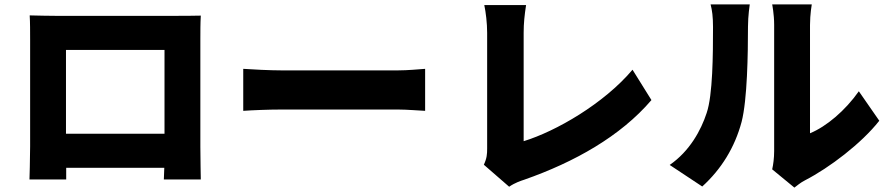

<svg xmlns="http://www.w3.org/2000/svg" viewBox="-20 -793 4040 873"><path d="M728 -566V-185H280V-566ZM891 -614C891 -648 891 -689 893 -722C853 -721 815 -721 788 -721H230C201 -721 156 -722 115 -723C117 -692 117 -646 117 -614V-128C117 -73 114 23 114 23H281V-30H727L725 23H893C893 23 891 -83 891 -126Z M1086 -289C1127 -292 1202 -295 1259 -295H1790C1831 -295 1887 -290 1913 -289V-480C1884 -478 1835 -473 1790 -473H1259C1210 -473 1126 -477 1086 -480Z M2295 56C2323 37 2349 29 2364 24C2592 -56 2801 -173 2942 -338L2856 -476C2726 -322 2508 -196 2361 -151V-644C2361 -688 2365 -724 2372 -770H2182C2189 -737 2195 -688 2195 -644V-118C2195 -93 2194 -74 2180 -44Z M3173 55C3260 -24 3321 -123 3352 -239C3378 -340 3381 -549 3381 -672C3381 -720 3389 -773 3389 -773H3211C3218 -746 3222 -717 3222 -670C3222 -545 3221 -361 3193 -279C3167 -200 3116 -106 3025 -43ZM3592 60C3606 50 3617 39 3640 27C3751 -30 3897 -141 3978 -244L3885 -378C3823 -290 3738 -218 3663 -187V-679C3663 -728 3671 -773 3671 -773H3491C3491 -773 3500 -729 3500 -680V-106C3500 -75 3496 -44 3491 -23Z"/></svg>

Font: Noto Sans CJK JP Black
Style: Regular
Weight: 900
Designer: Ryoko NISHIZUKA (kana & ideographs); Paul D. Hunt (Latin, Greek & Cyrillic); Wenlong ZHANG (bopomofo); Sandoll Communica
Foundry: Adobe Systems Incorporated
Version: Version 1.004;PS 1.004;hotconv 1.0.82;makeotf.lib2.5.63406